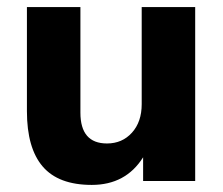

<svg xmlns="http://www.w3.org/2000/svg" viewBox="-20 -511 630 542"><path d="M239 11Q145 11 100.5 -41Q56 -93 56 -197V-491H207V-193Q207 -106 282 -106Q325 -106 352.5 -136.5Q380 -167 380 -217V-491H531V0H384V-67Q335 11 239 11Z"/></svg>

Font: Nunito Sans ExtraBold
Style: Regular
Weight: 800
Designer: Vernon Adams
Foundry: Vernon Adams
Version: Version 3.101; ttfautohint (v1.8.4.7-5d5b);gftools[0.9.27]